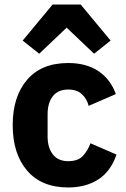

<svg xmlns="http://www.w3.org/2000/svg" viewBox="-20 -815 557 847"><path d="M281 12Q163 12 99.5 -62.5Q36 -137 36 -263Q36 -389 99.5 -463Q163 -537 281 -537Q361 -537 414.5 -501Q468 -465 491 -400L371 -348Q364 -378 342 -399Q320 -420 281 -420Q236 -420 213 -390.5Q190 -361 190 -311V-213Q190 -164 213 -134Q236 -104 281 -104Q325 -104 346.5 -128Q368 -152 379 -183L494 -133Q468 -58 413 -23Q358 12 281 12ZM212 -795H336L468 -636L395 -578L274 -693L153 -578L80 -636Z"/></svg>

Font: IBM Plex Sans
Style: Bold
Weight: 700
Designer: Mike Abbink, Paul van der Laan, Pieter van Rosmalen
Foundry: Bold Monday
Version: Version 3.201